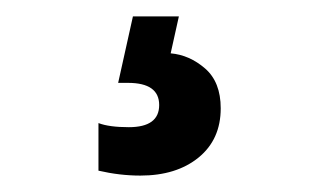

<svg xmlns="http://www.w3.org/2000/svg" viewBox="-20 -26 390 234"><path d="M142 -6H198L188 39Q211 41 230 57.5Q249 74 249 106Q249 144 222 166Q195 188 151 188Q126 188 100 182V124Q113 129 137 129Q174 129 174 102Q174 75 136 75H124Z"/></svg>

Font: Khand ExtraBold
Style: Regular
Weight: 800
Designer: Sanchit Sawaria and Jyotish Sonowal (Devanagari), Satya Rajpurohit (Latin)
Foundry: Indian Type Foundry
Version: Version 2.000;PS 1.0;hotconv 1.0.79;makeotf.lib2.5.61930